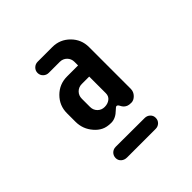

<svg xmlns="http://www.w3.org/2000/svg" viewBox="-130 -771 673 673"><g transform="rotate(-45 206.5 -434.5)"><path d="M131.3 -205.1Q118.2 -205.1 109.6 -212.9Q101.1 -220.7 101.3 -232.4Q101.6 -244.1 109.6 -252Q117.7 -259.8 129.9 -259.8L272.5 -259.3Q284.2 -259.3 292.5 -251.5Q300.8 -243.7 300.5 -231.9Q300.3 -220.2 292.2 -212.6Q284.2 -205.1 272.9 -205.1ZM147 -664.1H219.7Q257.3 -664.1 283.9 -637.5Q310.5 -610.8 310.5 -573.2V-366.2Q310.5 -351.6 300 -340.8Q289.6 -330.1 277.6 -330.1Q265.6 -330.1 259.8 -332.8Q253.9 -335.4 250.2 -338.9Q246.6 -342.3 244.4 -345.9Q242.2 -349.6 241.2 -351.6Q237.3 -358.9 232.4 -358.9Q229 -358.9 220.7 -350.6Q200.2 -330.1 178.2 -330.1Q156.2 -330.1 141.6 -337.4Q127 -344.7 116.2 -357.4Q91.8 -384.8 91.8 -421.4V-463.9Q91.8 -501.5 118.4 -528.1Q145 -554.7 183.1 -554.7H237.8V-572.3Q237.8 -587.9 227.3 -598.4Q216.8 -608.9 201.2 -608.9H147Q135.3 -608.9 127 -616.9Q118.7 -625 118.7 -636.5Q118.7 -647.9 127 -656Q135.3 -664.1 147 -664.1ZM164.6 -421.9Q164.6 -406.7 175 -396.2Q185.5 -385.7 200.9 -385.7Q216.3 -385.7 227.1 -394Q237.8 -402.3 237.8 -417V-499.5H201.2Q185.5 -499.5 175 -489Q164.6 -478.5 164.6 -462.9Z"/></g></svg>

Font: Supermercado
Style: Regular
Weight: 400
Designer: James Grieshaber
Foundry: James Grieshaber
Version: Version 1.002